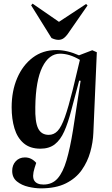

<svg xmlns="http://www.w3.org/2000/svg" viewBox="-20 -805 617 1055"><path d="M423 -361 415 -362 372 -200Q354 -130 333 -83Q312 -36 281 -12Q250 12 202 12Q145 12 110 -18Q75 -48 59.5 -99.5Q44 -151 44 -215Q44 -305 74.5 -376Q105 -447 160 -488.5Q215 -530 290 -530Q349 -530 414 -501L487 -529L512 -518L493 -75Q491 -23 476 30.5Q461 84 429 129.5Q397 175 342 202.5Q287 230 204 230Q173 230 136 221.5Q99 213 73 192Q47 171 47 134Q47 102 66.5 81Q86 60 117 60Q136 60 151.5 68Q167 76 179 90L170 118Q155 166 168.5 187.5Q182 209 219 209Q267 209 296.5 175.5Q326 142 345.5 76Q365 10 381 -89ZM248 -64Q276 -64 296.5 -85.5Q317 -107 336.5 -161.5Q356 -216 380 -313L419 -476Q362 -510 310 -510Q249 -510 212.5 -436Q176 -362 174 -217Q172 -135 189.5 -99.5Q207 -64 248 -64ZM151 -776 159 -785 304 -685 453 -783 461 -775 352 -618Q343 -605 330.5 -595.5Q318 -586 301 -586Q284 -586 263 -596Z"/></svg>

Font: Literata 72pt SemiBold
Style: Italic
Weight: 600
Italic angle: -2°
Designer: Latin by Veronika Burian and Jose Scaglione. Greek by Irene Vlachou. Cyrillic by Vera Evstafieva
Foundry: TypeTogether
Version: Version 3.002